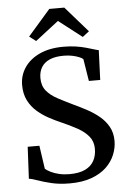

<svg xmlns="http://www.w3.org/2000/svg" viewBox="-63 -1013 714 1071"><g transform="rotate(-5 293.5 -478.0)"><path d="M284 11Q226.5 11 181.8 0.2Q137 -10.5 106 -21.8Q75 -33 58.5 -34.5L67.5 -213H133L152 -82.5Q163 -72.5 182.8 -62.8Q202.5 -53 229 -46.8Q255.5 -40.5 286.5 -40.5Q341 -40.5 374.8 -56.8Q408.5 -73 424.2 -102Q440 -131 440 -169Q440 -210 416.8 -238.5Q393.5 -267 353.8 -289Q314 -311 263.5 -333Q233 -346 198.8 -364.5Q164.5 -383 134.2 -409Q104 -435 85.2 -471.8Q66.5 -508.5 66.5 -558Q66.5 -612.5 96 -656.2Q125.5 -700 181 -725.8Q236.5 -751.5 315 -751.5Q352.5 -751.5 383.5 -746.8Q414.5 -742 439 -735.2Q463.5 -728.5 481.2 -722.8Q499 -717 509.5 -715.5L503 -549H439.5L419.5 -673Q413.5 -679 398 -685.5Q382.5 -692 360.2 -696.8Q338 -701.5 311 -701.5Q264 -701.5 233.2 -688Q202.5 -674.5 187 -649.2Q171.5 -624 171.5 -589Q171.5 -545.5 194.2 -517.5Q217 -489.5 256.8 -468.2Q296.5 -447 346.5 -423Q381 -407 417.2 -387.5Q453.5 -368 484.2 -342.5Q515 -317 534 -283Q553 -249 553 -203Q553 -165 537.5 -126.8Q522 -88.5 489.8 -57.5Q457.5 -26.5 406.5 -7.8Q355.5 11 284 11ZM166 -796.5 129 -824.5 254.5 -968.5H338.5L464 -825L427 -796.5L296.5 -897.5Z"/></g></svg>

Font: Merriweather 36pt Medium
Style: Regular
Weight: 500
Version: Version 2.100